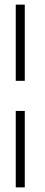

<svg xmlns="http://www.w3.org/2000/svg" viewBox="-20 -731 196 829"><path d="M48 78H87V-252H48ZM48 -382H87V-711H48Z"/></svg>

Font: Anybody Expanded ExtraLight
Style: Regular
Weight: 250
Width: 7
Version: Version 1.113;gftools[0.9.25]